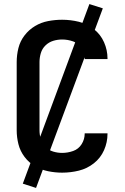

<svg xmlns="http://www.w3.org/2000/svg" viewBox="-20 -840 616 943"><path d="M285 8Q327 8 367.5 -2Q408 -12 441 -38Q474 -64 491 -102.5Q508 -141 508 -183V-185H396V-184Q396 -156 381 -132Q366 -108 339.5 -98.5Q313 -89 285 -89Q263 -89 241.5 -95.5Q220 -102 203.5 -118Q187 -134 180.5 -156Q174 -178 174 -200V-535Q174 -557 180.5 -579Q187 -601 203.5 -617Q220 -633 241.5 -639.5Q263 -646 285 -646Q313 -646 339.5 -636.5Q366 -627 381 -603Q396 -579 396 -551V-550H508V-553Q508 -594 491 -632.5Q474 -671 441 -697Q408 -723 367.5 -733Q327 -743 285 -743Q251 -743 216.5 -736.5Q182 -730 152 -712Q122 -694 100.5 -666Q79 -638 70.5 -604Q62 -570 62 -535V-200Q62 -166 70.5 -132Q79 -98 100.5 -69.5Q122 -41 152 -23.5Q182 -6 216.5 1Q251 8 285 8ZM157 83 485 -799 419 -820 92 62Z"/></svg>

Font: Iosevka Sparkle Semibold
Style: Regular
Weight: 600
Designer: Belleve Invis
Foundry: Belleve Invis
Version: Version 4.5.0; ttfautohint (v1.8.3)